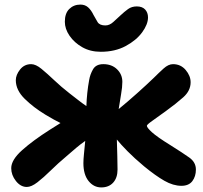

<svg xmlns="http://www.w3.org/2000/svg" viewBox="-20 -804 885 838"><path d="M97 12Q70 12 49.5 -14Q29 -40 29 -70Q29 -106 76.5 -148.5Q124 -191 198 -238Q212 -247 223.5 -254Q235 -261 244 -267Q230 -274 213.5 -283Q197 -292 179 -303Q126 -335 87.5 -373Q49 -411 49 -454Q49 -477 67.5 -500.5Q86 -524 116 -524Q136 -524 161 -503.5Q186 -483 216.5 -454Q247 -425 283 -397Q300 -384 319 -369Q338 -354 357 -341Q358 -370 361 -398.5Q364 -427 369 -454Q373 -479 386 -501.5Q399 -524 431 -524Q468 -524 491 -501.5Q514 -479 514 -447Q514 -424 508.5 -393Q503 -362 498 -328Q536 -359 578.5 -397Q621 -435 651 -464Q673 -486 694 -505Q715 -524 735 -524Q769 -524 790.5 -498.5Q812 -473 812 -445Q812 -408 780 -379.5Q748 -351 705 -320Q668 -293 644.5 -276.5Q621 -260 621 -255Q621 -247 643.5 -226.5Q666 -206 726 -169Q777 -137 806 -116.5Q835 -96 835 -64Q835 -34 819.5 -13.5Q804 7 772 7Q736 7 697.5 -15Q659 -37 609 -78Q566 -114 536.5 -144Q507 -174 490 -195Q491 -162 492 -123Q493 -84 493 -64Q493 -28 474 -7Q455 14 422 14Q389 14 366.5 -14Q344 -42 344 -92Q344 -108 346.5 -132.5Q349 -157 352 -189Q332 -175 313 -159Q294 -143 270 -122Q233 -91 201.5 -60Q170 -29 143.5 -8.5Q117 12 97 12ZM420 -578Q374 -578 339 -598Q304 -618 283.5 -648Q263 -678 263 -709Q263 -746 282.5 -765Q302 -784 331 -784Q351 -784 364.5 -772Q378 -760 388 -739Q397 -722 406 -707.5Q415 -693 440 -693Q458 -693 474.5 -708Q491 -723 506 -737Q523 -753 539 -764.5Q555 -776 577 -776Q601 -776 613.5 -762.5Q626 -749 626 -728Q626 -698 600.5 -663Q575 -628 528.5 -603Q482 -578 420 -578Z"/></svg>

Font: Shantell Sans Normal
Style: Bold
Weight: 700
Designer: Stephen Nixon, Anya Danilova, Shantell Martin
Foundry: Arrow Type
Version: Version 1.009;[a7da0bfa3]